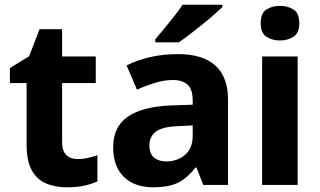

<svg xmlns="http://www.w3.org/2000/svg" viewBox="-20 -786 1359 816"><path d="M309 -110Q332 -110 353.5 -115Q375 -120 394 -126V-15Q370 -4 338.5 3Q307 10 264 10Q215 10 176.5 -6Q138 -22 115.5 -61.5Q93 -101 93 -172V-433H22V-497L104 -547L148 -662H244V-546H387V-433H244V-181Q244 -145 261.5 -127.5Q279 -110 309 -110Z M738 -556Q841 -556 895 -507.5Q949 -459 949 -364V0H844L815 -74H811Q788 -45 763.5 -26Q739 -7 707 1.5Q675 10 629 10Q581 10 543 -8.5Q505 -27 483 -65Q461 -103 461 -161Q461 -247 523 -290Q585 -333 708 -338L799 -341V-358Q799 -407 777 -426.5Q755 -446 715 -446Q678 -446 639 -434Q600 -422 562 -405L518 -508Q561 -530 616.5 -543Q672 -556 738 -556ZM742 -250Q671 -248 643 -227Q615 -206 615 -168Q615 -133 634.5 -116.5Q654 -100 686 -100Q734 -100 766.5 -128Q799 -156 799 -208V-253ZM925 -756Q910 -742 887 -721.5Q864 -701 837 -679.5Q810 -658 784.5 -638.5Q759 -619 740 -606H640V-619Q656 -638 677.5 -664Q699 -690 720.5 -717Q742 -744 756 -766H925Z M1245 -546V0H1094V-546ZM1170 -761Q1203 -761 1227.5 -745.5Q1252 -730 1252 -687Q1252 -646 1227.5 -630Q1203 -614 1170 -614Q1136 -614 1112 -630Q1088 -646 1088 -687Q1088 -730 1112 -745.5Q1136 -761 1170 -761Z"/></svg>

Font: Noto Sans Lao UI
Style: Regular
Weight: 400
Designer: Monotype Design Team
Foundry: Monotype Imaging Inc.
Version: Version 2.000